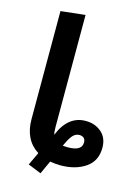

<svg xmlns="http://www.w3.org/2000/svg" viewBox="-125 -824 707 974"><g transform="rotate(15 228.5 -337.5)"><path d="M187 80 118 52 150 -16Q72 -65 72 -174V-741L200 -755V-167Q200 -140 204 -127Q248 -236 341 -236Q390 -236 423.5 -207Q457 -178 457 -126Q457 -56 404.5 -20.5Q352 15 274 15Q249 15 219 10ZM287 -83Q360 -83 360 -128Q360 -157 329 -159Q308 -159 293 -142Q278 -125 260 -84Z"/></g></svg>

Font: Trujillo Medium
Style: Regular
Weight: 500
Designer: Fira Sans original fonts by bBox Type GmbH, Carrois Corporate GbR, & Edenspiekermann AG / Changes by Cristiano Sobral
Foundry: Fira Sans original fonts by bBox Type GmbH, Carrois Corporate GbR, & Edenspiekermann AG / Changes by Cristiano Sobral
Version: Version 4.301;October 17, 2021;FontCreator 14.0.0.2814 64-bi